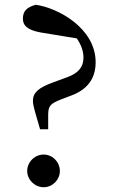

<svg xmlns="http://www.w3.org/2000/svg" viewBox="-20 -771 491 805"><path d="M163 -123C125 -123 94 -91 94 -54C94 -18 125 14 163 14C201 14 231 -18 231 -54C231 -91 201 -123 163 -123ZM302 -610C319 -585 330 -558 330 -530C330 -489 308 -464 261 -447L204 -426C140 -403 118 -382 118 -348C118 -334 123 -315 135 -274L148 -229H182V-291C183 -326 189 -336 238 -355L275 -369C345 -394 381 -440 381 -510C381 -653 223 -738 130 -751C94 -741 76 -726 76 -693C76 -667 90 -646 150 -635Z"/></svg>

Font: Noto Serif CJK JP Medium
Style: Regular
Weight: 500
Designer: Ryoko NISHIZUKA 西塚涼子 (kana & ideographs); Frank Grießhammer (Latin, Greek & Cyrillic); Wenlong ZHANG 张文龙 (bopomofo); San
Foundry: Adobe Systems Incorporated
Version: Version 1.000;PS 1;hotconv 16.6.53;makeotf.lib2.5.65590